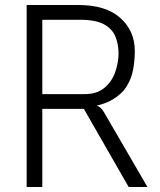

<svg xmlns="http://www.w3.org/2000/svg" viewBox="-20 -747 640 767"><path d="M494 0 315 -312H149V0H86.5V-727H293.5Q403 -727 460.8 -675.2Q518.5 -623.5 518.5 -543.5Q518.5 -505.5 511.8 -469Q505 -432.5 485.5 -401.5Q466 -370.5 429 -349Q403 -333.5 366 -325Q369.5 -324 372.5 -322.5Q380 -318.5 385.8 -312Q391.5 -305.5 396 -297.5L569 0ZM149 -668V-371H317.5Q367 -371 396.8 -395.8Q426.5 -420.5 440 -458.2Q453.5 -496 453.5 -534Q453.5 -570 441.2 -600.5Q429 -631 396 -649.5Q363 -668 299.5 -668Z"/></svg>

Font: Spline Sans Mono Light
Style: Regular
Weight: 300
Monospace: yes
Version: Version 1.004